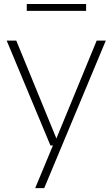

<svg xmlns="http://www.w3.org/2000/svg" viewBox="-20 -750 580 990"><path d="M161.5 220 253 0 267.5 -28 478.5 -540.5H525.5L208 220ZM240 0 14.5 -540.5H64L285.5 0ZM118 -694V-729.5H424V-694Z"/></svg>

Font: Encode Sans SemiExpanded ExtraLight
Style: Regular
Weight: 250
Width: 6
Designer: Multiple Designers
Foundry: Impallari Type
Version: Version 3.002